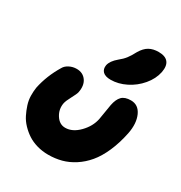

<svg xmlns="http://www.w3.org/2000/svg" viewBox="-184 -935 996 1057"><g transform="rotate(30 314.5 -407.0)"><path d="M365.2 -539.1Q331.1 -539.1 315.4 -554.4Q299.8 -569.8 304.2 -596.2Q310.5 -626 346.2 -655.8Q369.6 -674.3 384.3 -693.4Q398.9 -712.4 415 -743.2Q435.1 -776.9 459.7 -790.5Q484.4 -804.2 519 -804.2Q561.5 -804.2 579.3 -782.2Q597.2 -760.3 588.9 -716.8Q579.1 -669.4 544.2 -628.2Q509.3 -586.9 461.2 -563Q413.1 -539.1 365.2 -539.1ZM273.9 -9.8Q236.3 -9.8 202.4 -19.5Q168.5 -29.3 143.1 -45.9Q117.7 -62.5 95.9 -85.2Q74.2 -107.9 61.3 -133.8Q48.3 -159.7 39.3 -187.7Q30.3 -215.8 29.8 -243.4Q29.3 -271 33.2 -296.9Q50.8 -381.3 98.1 -459Q107.4 -476.1 128.9 -487.1Q150.4 -498 174.8 -498Q214.4 -498 235.6 -468.5Q256.8 -439 247.1 -391.1Q244.6 -379.4 227.1 -346.9Q209.5 -314.5 206.1 -296.9Q198.7 -255.9 221.4 -220.5Q244.1 -185.1 280.8 -185.1Q326.7 -185.1 368.2 -227.5Q409.7 -270 419.9 -321.8Q423.8 -341.3 428.2 -371.8Q432.6 -402.3 436 -418.9Q443.8 -458.5 462.6 -477.8Q481.4 -497.1 520 -497.1Q567.9 -497.1 589.4 -449.5Q610.8 -401.9 597.2 -333Q583 -263.7 558.6 -208.3Q534.2 -152.8 503.4 -116.2Q472.7 -79.6 434.8 -55.2Q397 -30.8 357.2 -20.3Q317.4 -9.8 273.9 -9.8Z"/></g></svg>

Font: Shantell Sans Irregular
Style: Italic
Weight: 800
Italic angle: -11.31°
Designer: Stephen Nixon, Anya Danilova, Shantell Martin
Foundry: Arrow Type
Version: Version 1.006;[9816181b4]